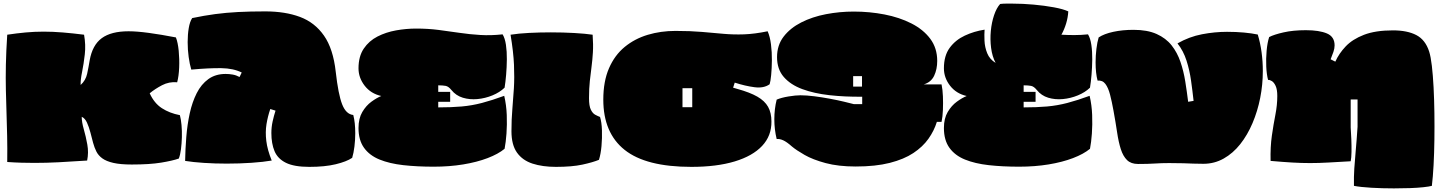

<svg xmlns="http://www.w3.org/2000/svg" viewBox="-20 -888 7967 1062"><path d="M709 22Q646 22 607 13Q568 4 546 -12Q524 -28 513 -50Q502 -72 495 -98Q488 -125 480 -155.5Q472 -186 461 -210Q450 -234 432 -242Q432 -213 443.5 -173Q455 -133 463 -88.5Q471 -44 462 0Q372 6 304.5 9.5Q237 13 171 13Q136 13 99 12Q62 11 20 8Q21 -70 19.5 -136.5Q18 -203 16 -264.5Q14 -326 12.5 -390.5Q11 -455 12.5 -529.5Q14 -604 20 -696Q73 -704 122 -708.5Q171 -713 221 -713Q272 -713 327 -708.5Q382 -704 445 -696Q455 -640 449 -587Q443 -534 434 -490Q425 -446 426 -418Q454 -443 462 -480Q470 -517 476 -554Q491 -639 543 -677Q595 -715 691 -715Q737 -715 803.5 -706Q870 -697 953 -681Q964 -653 968.5 -607Q973 -561 971 -514Q969 -467 960 -433Q915 -437 876 -416.5Q837 -396 808 -372Q833 -317 875.5 -289.5Q918 -262 975 -251Q981 -229 984 -196.5Q987 -164 986 -129Q985 -94 981 -62.5Q977 -31 969 -11Q935 1 871.5 11.5Q808 22 709 22Z M1691 35Q1607 35 1561.5 12.5Q1516 -10 1498.5 -52Q1481 -94 1481 -152Q1481 -185 1488 -216.5Q1495 -248 1504 -276L1475 -285Q1461 -244 1454 -201Q1447 -158 1453 -108.5Q1459 -59 1483 0Q1437 8 1371 12.5Q1305 17 1234 17Q1169 17 1108 13Q1047 9 1004 2Q1005 -63 1010.5 -131Q1016 -199 1029.5 -261Q1043 -323 1068 -372.5Q1093 -422 1132.5 -450.5Q1172 -479 1228 -479Q1248 -479 1267.5 -475.5Q1287 -472 1305 -462L1317 -487Q1271 -510 1204 -511Q1137 -512 1038 -503Q1029 -533 1023.5 -573Q1018 -613 1018 -655Q1018 -697 1024 -732.5Q1030 -768 1043 -788Q1110 -802 1170 -810Q1230 -818 1296.5 -821.5Q1363 -825 1447 -825Q1557 -825 1639 -794.5Q1721 -764 1772 -691Q1823 -618 1837 -491Q1851 -366 1872.5 -311Q1894 -256 1934 -252Q1945 -211 1945 -151Q1945 -114 1940.5 -77.5Q1936 -41 1928 -15Q1897 6 1837 20.5Q1777 35 1691 35Z M2379 34Q2287 34 2211 25.5Q2135 17 2079.5 -5.5Q2024 -28 1993.5 -70.5Q1963 -113 1963 -180Q1963 -233 1984 -268.5Q2005 -304 2034.5 -325.5Q2064 -347 2089 -357Q2031 -370 1997 -414Q1963 -458 1963 -510Q1963 -576 1992 -619Q2021 -662 2068 -686Q2115 -710 2171 -720Q2227 -730 2282 -730Q2347 -730 2405.5 -722.5Q2464 -715 2521 -706.5Q2578 -698 2637 -694.5Q2696 -691 2760 -698Q2773 -677 2778.5 -640Q2784 -603 2783.5 -559.5Q2783 -516 2779.5 -474.5Q2776 -433 2771 -403Q2744 -377 2704 -360.5Q2664 -344 2621 -340Q2578 -336 2540 -347.5Q2502 -359 2477 -390Q2461 -410 2445 -413Q2429 -416 2404 -416V-380H2470V-325H2404V-294Q2477 -294 2533.5 -299Q2590 -304 2645.5 -318.5Q2701 -333 2769 -358Q2781 -306 2783 -252Q2785 -198 2781.5 -149.5Q2778 -101 2771 -65Q2736 -36 2677 -13.5Q2618 9 2542 21.5Q2466 34 2379 34Z M3055 35Q2981 35 2925.5 17Q2870 -1 2839.5 -44Q2809 -87 2809 -162Q2809 -229 2814 -285.5Q2819 -342 2822.5 -400.5Q2826 -459 2823 -529.5Q2820 -600 2804 -696Q2848 -703 2907 -706Q2966 -709 3027 -709Q3094 -709 3156 -705.5Q3218 -702 3258 -696Q3262 -641 3259.5 -599Q3257 -557 3252 -519Q3247 -481 3242.5 -440Q3238 -399 3238 -345Q3238 -302 3248 -281.5Q3258 -261 3272 -253.5Q3286 -246 3299 -241Q3308 -212 3309.5 -168Q3311 -124 3307 -80Q3303 -36 3293 -4Q3259 10 3201.5 22.5Q3144 35 3055 35Z M3804 35Q3553 35 3435 -59Q3317 -153 3317 -337Q3317 -438 3348.5 -510.5Q3380 -583 3435.5 -628.5Q3491 -674 3563 -695.5Q3635 -717 3716 -717Q3799 -717 3862.5 -711.5Q3926 -706 3981.5 -701Q4037 -696 4095 -698Q4153 -700 4226 -715Q4239 -686 4244.5 -642.5Q4250 -599 4249.5 -554Q4249 -509 4245.5 -473Q4242 -437 4237 -422Q4205 -399 4154 -405.5Q4103 -412 4044 -431L4035 -403Q4043 -401 4049 -399Q4055 -397 4059 -396Q4128 -377 4169 -353.5Q4210 -330 4228.5 -297Q4247 -264 4247 -216Q4248 -137 4195.5 -81Q4143 -25 4043.5 5Q3944 35 3804 35ZM3755 -295H3809V-400H3755Z M4713 33Q4617 33 4546.5 14Q4476 -5 4430.5 -31Q4385 -57 4360 -78Q4332 -103 4312 -112Q4292 -121 4276 -119Q4263 -172 4263 -228.5Q4263 -285 4276 -337Q4302 -348 4341.5 -354.5Q4381 -361 4407 -361Q4441 -361 4484 -355.5Q4527 -350 4570 -342Q4613 -334 4648.5 -325.5Q4684 -317 4703 -312H4749V-353Q4653 -352 4568 -361.5Q4483 -371 4418 -395Q4353 -419 4315.5 -462Q4278 -505 4278 -572Q4278 -638 4314.5 -685.5Q4351 -733 4412 -764Q4473 -795 4548.5 -809.5Q4624 -824 4702 -824Q4790 -824 4872.5 -808Q4955 -792 5021 -758.5Q5087 -725 5125.5 -673.5Q5164 -622 5164 -551Q5164 -505 5147 -469Q5130 -433 5089 -421H5188Q5194 -393 5195.5 -355.5Q5197 -318 5195.5 -280Q5194 -242 5188 -214H5162Q5147 -165 5115.5 -120.5Q5084 -76 5032 -41.5Q4980 -7 4901.5 13Q4823 33 4713 33ZM4699 -409H4748V-467H4699Z M5617 34Q5525 34 5449 25.5Q5373 17 5317.5 -5.5Q5262 -28 5231.5 -70.5Q5201 -113 5201 -180Q5201 -233 5222 -268.5Q5243 -304 5272.5 -325.5Q5302 -347 5327 -357Q5269 -370 5235 -414Q5201 -458 5201 -510Q5201 -580 5233 -623.5Q5265 -667 5316.5 -691Q5368 -715 5426 -724Q5424 -699 5425.5 -663Q5427 -627 5440.5 -593.5Q5454 -560 5487 -540Q5468 -576 5462 -623Q5456 -670 5460.5 -717Q5465 -764 5478.5 -804Q5492 -844 5512 -866Q5528 -868 5545 -868Q5562 -868 5580 -868Q5637 -868 5697.5 -862.5Q5758 -857 5809.5 -847.5Q5861 -838 5889 -825Q5887 -791 5877 -758Q5867 -725 5851 -696Q5886 -694 5922.5 -694Q5959 -694 5998 -698Q6011 -677 6016.5 -640Q6022 -603 6021.5 -559.5Q6021 -516 6017.5 -474.5Q6014 -433 6009 -403Q5982 -377 5942 -360.5Q5902 -344 5859 -340Q5816 -336 5778 -347.5Q5740 -359 5715 -390Q5699 -410 5683 -413Q5667 -416 5642 -416V-380H5708V-325H5642V-294Q5715 -294 5771.5 -299Q5828 -304 5883.5 -318.5Q5939 -333 6007 -358Q6019 -306 6021 -252Q6023 -198 6019.5 -149.5Q6016 -101 6009 -65Q5974 -36 5915 -13.5Q5856 9 5780 21.5Q5704 34 5617 34Z M6275 19Q6236 19 6214 -2.5Q6192 -24 6179.5 -63Q6167 -102 6159 -156Q6151 -210 6139 -276Q6130 -326 6120 -364.5Q6110 -403 6094 -424Q6078 -445 6051 -442Q6040 -483 6040 -543Q6040 -580 6044.5 -617.5Q6049 -655 6057 -681Q6087 -701 6138 -712Q6189 -723 6250 -723Q6326 -723 6377.5 -700Q6429 -677 6460.5 -637Q6492 -597 6509.5 -545.5Q6527 -494 6536 -437.5Q6545 -381 6552 -325L6582 -330Q6576 -385 6568 -442Q6560 -499 6543 -552.5Q6526 -606 6493 -648Q6558 -685 6628.5 -698.5Q6699 -712 6767 -712Q6817 -712 6860.5 -708Q6904 -704 6937 -697Q6951 -651 6958 -599.5Q6965 -548 6965 -495Q6965 -420 6950.5 -346.5Q6936 -273 6908 -207Q6880 -141 6840 -90.5Q6800 -40 6748.5 -11Q6697 18 6636 18Q6606 18 6581 17Q6556 16 6525.5 15Q6495 14 6447 14Q6404 14 6367 16.5Q6330 19 6275 19Z M7469 140Q7468 90 7471 44Q7474 -2 7479 -56.5Q7484 -111 7489 -187V-338H7451V-183Q7453 -156 7454.5 -119Q7456 -82 7455.5 -48Q7455 -14 7451 4Q7380 8 7327 11Q7274 14 7226.5 14Q7179 14 7127.5 11Q7076 8 7008 2Q7006 -75 7015 -137.5Q7024 -200 7034.5 -253.5Q7045 -307 7045 -357Q7045 -393 7036 -412.5Q7027 -432 7015 -439.5Q7003 -447 6994 -446Q6986 -476 6984 -519.5Q6982 -563 6986 -607.5Q6990 -652 7000 -683Q7027 -697 7080 -709Q7133 -721 7203 -721Q7277 -721 7319.5 -703Q7362 -685 7362 -637Q7362 -620 7355.5 -601Q7349 -582 7340 -560L7366 -547Q7386 -592 7423.5 -631.5Q7461 -671 7524.5 -695.5Q7588 -720 7685 -720Q7764 -720 7814 -694Q7864 -668 7885 -603Q7894 -575 7900 -523.5Q7906 -472 7909.5 -405Q7913 -338 7914 -263.5Q7915 -189 7914 -115Q7913 -41 7909.5 25Q7906 91 7900 140Q7885 144 7853 147.5Q7821 151 7778.5 152.5Q7736 154 7690 154Q7626 154 7565.5 150.5Q7505 147 7469 140Z"/></svg>

Font: Oi
Style: Regular
Weight: 400
Designer: Kostas Bartsokas, Mohamad Dakak
Foundry: Foundry5
Version: Version 4.000